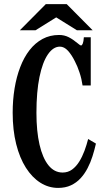

<svg xmlns="http://www.w3.org/2000/svg" viewBox="-20 -899 540 939"><path d="M204.1 -878.9H306.2L433.1 -751H356L254.9 -814L153.8 -751H77.1ZM269 -728Q294.9 -728 316.2 -717Q337.4 -706.1 358.9 -688Q364.3 -684.6 368.2 -680.7Q372.1 -676.8 377 -676.8Q380.9 -676.8 384.8 -686Q388.7 -695.3 390.1 -716.8H423.8V-481H383.8Q379.4 -512.7 369.1 -543.9Q358.9 -575.2 346.2 -599.1Q330.6 -630.9 312.3 -650.9Q293.9 -670.9 272.9 -670.9Q240.2 -670.9 214.1 -632.8Q188 -594.7 173.1 -522.5Q158.2 -450.2 158.2 -347.2Q158.2 -257.3 173.3 -191.7Q188.5 -126 217 -90.6Q245.6 -55.2 286.1 -55.2Q312.5 -55.2 332.5 -69.8Q352.5 -84.5 367.4 -108.4Q382.3 -132.3 393.1 -161.4Q403.8 -190.4 411.1 -219.2L449.2 -196.8Q442.4 -166.5 432.6 -135.5Q422.9 -104.5 408.4 -76.7Q394 -48.8 374 -27.1Q354 -5.4 326.9 7.3Q299.8 20 264.2 20Q217.8 20 177.5 -5.4Q137.2 -30.8 106.7 -78.6Q76.2 -126.5 59.1 -194.6Q42 -262.7 42 -348.1Q42 -410.2 51.3 -466.6Q60.5 -522.9 78.9 -570.8Q97.2 -618.7 124.5 -653.8Q151.9 -689 188 -708.5Q224.1 -728 269 -728Z"/></svg>

Font: BIZ UDMincho
Style: Bold
Weight: 700
Monospace: yes
Designer: TypeBank Co., Ltd.
Foundry: Morisawa Inc.
Version: Version 1.06